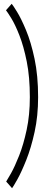

<svg xmlns="http://www.w3.org/2000/svg" viewBox="-20 -774 251 1010"><path d="M43.5 216 12.5 181Q18 173 37.8 138Q57.5 103 80.5 45Q103.5 -13 120.2 -91Q137 -169 137 -263Q137 -368.5 120.8 -449.8Q104.5 -531 82 -588.2Q59.5 -645.5 39.2 -678.2Q19 -711 11.5 -720L41.5 -754Q47.5 -747.5 69.2 -712.5Q91 -677.5 117 -615.2Q143 -553 161.8 -464.5Q180.5 -376 180.5 -263Q180.5 -164 162 -79.8Q143.5 4.5 118 68.2Q92.5 132 71 170.2Q49.5 208.5 43.5 216Z"/></svg>

Font: Imbue 10pt
Style: Bold
Weight: 700
Designer: Tyler Finck
Foundry: Etcetera Type Company
Version: Version 1.102; ttfautohint (v1.8.3)